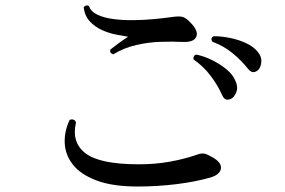

<svg xmlns="http://www.w3.org/2000/svg" viewBox="-20 -718 1040 700"><path d="M482 -38Q390 -38 332 -60Q274 -82 246 -117.5Q218 -153 216 -196Q214 -239 234 -281Q242 -284 248.5 -281.5Q255 -279 257 -271Q240 -198 292.5 -158.5Q345 -119 487 -119Q546 -119 599 -128.5Q652 -138 698 -154Q714 -160 724.5 -158Q735 -156 754 -145Q788 -126 785.5 -104Q783 -82 748 -71Q692 -55 622.5 -46.5Q553 -38 482 -38ZM393 -520Q379 -524 382 -537Q393 -546 412 -560Q431 -574 447 -584Q429 -587 403 -592Q377 -597 351.5 -608.5Q326 -620 307.5 -640Q289 -660 285 -691Q289 -697 295 -698Q301 -699 305 -695Q311 -676 335 -664.5Q359 -653 393.5 -648.5Q428 -644 467 -644.5Q506 -645 543 -648.5Q580 -652 607 -656Q635 -660 647 -656Q659 -652 674 -636Q704 -606 696 -585Q688 -564 649 -565Q609 -567 565 -565.5Q521 -564 477 -554Q433 -544 393 -520ZM821 -357Q811 -353 803.5 -355.5Q796 -358 790 -371Q774 -407 748 -441.5Q722 -476 686 -501Q684 -507 687 -512.5Q690 -518 696 -519Q725 -513 754 -498.5Q783 -484 806 -465Q829 -446 838 -424Q849 -401 841.5 -382Q834 -363 821 -357ZM919 -461Q911 -455 903 -455Q895 -455 885 -466Q861 -497 828 -524Q795 -551 754 -566Q746 -579 759 -586Q788 -586 819.5 -579.5Q851 -573 877.5 -560.5Q904 -548 919 -530Q935 -511 932.5 -490Q930 -469 919 -461Z"/></svg>

Font: Zen Old Mincho Medium
Style: Regular
Weight: 500
Designer: Yoshimichi Ohira
Foundry: Positype
Version: Version 1.500